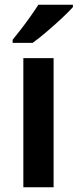

<svg xmlns="http://www.w3.org/2000/svg" viewBox="-20 -786 326 806"><path d="M205 0H78V-542H205ZM286 -766V-756Q269 -737 238.5 -708.5Q208 -680 175 -652Q142 -624 117 -606H33V-619Q48 -637 68 -663Q88 -689 107.5 -716.5Q127 -744 141 -766Z"/></svg>

Font: Noto Sans Cherokee SemiBold
Style: Regular
Weight: 600
Designer: Monotype Design Team
Foundry: Monotype Imaging Inc.
Version: Version 2.001; ttfautohint (v1.8.4.7-5d5b)